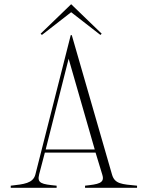

<svg xmlns="http://www.w3.org/2000/svg" viewBox="-20 -892 702 912"><path d="M31 -10V0H249V-10C177 -17 155 -21 166 -64L193 -167H434L466 -62C479 -21 446 -17 384 -10V0H631V-10C558 -17 525 -18 512 -63L321 -725H316L148 -63C137 -21 93 -17 31 -10ZM197 -182 306 -613 430 -182ZM463 -732 318 -872 173 -732 179 -726 318 -834 457 -726Z"/></svg>

Font: Sprat Condensed Thin
Style: Regular
Weight: 100
Width: 3
Designer: Ethan Nakache
Foundry: Collletttivo
Version: Version 2.000;Glyphs 3.2 (3217)